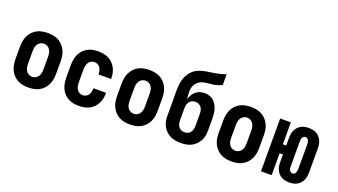

<svg xmlns="http://www.w3.org/2000/svg" viewBox="-62 -1251 3124 1776"><g transform="rotate(20 1500.0 -363.5)"><path d="M250 8Q223 8 195.5 3Q168 -2 144 -15Q120 -28 101 -48.5Q82 -69 70.5 -93.5Q59 -118 54.5 -145.5Q50 -173 50 -200V-320Q50 -347 54.5 -374.5Q59 -402 70.5 -426.5Q82 -451 101 -471.5Q120 -492 144 -505Q168 -518 195.5 -523Q223 -528 250 -528Q277 -528 304.5 -523Q332 -518 356 -505Q380 -492 399 -471.5Q418 -451 429.5 -426.5Q441 -402 445.5 -374.5Q450 -347 450 -320V-200Q450 -173 445.5 -145.5Q441 -118 429.5 -93.5Q418 -69 399 -48.5Q380 -28 356 -15Q332 -2 304.5 3Q277 8 250 8ZM250 -97Q268 -97 284.5 -106Q301 -115 310.5 -130.5Q320 -146 323 -164Q326 -182 326 -200V-320Q326 -338 323 -356Q320 -374 310.5 -389.5Q301 -405 284.5 -414Q268 -423 250 -423Q232 -423 215.5 -414Q199 -405 189.5 -389.5Q180 -374 177 -356Q174 -338 174 -320V-200Q174 -182 177 -164Q180 -146 189.5 -130.5Q199 -115 215.5 -106Q232 -97 250 -97Z M747 8Q720 8 693 3Q666 -2 642 -15.5Q618 -29 599.5 -49Q581 -69 570 -94Q559 -119 554.5 -146Q550 -173 550 -200V-320Q550 -347 554.5 -374Q559 -401 570 -426Q581 -451 599.5 -471Q618 -491 642 -504.5Q666 -518 693 -523Q720 -528 747 -528Q773 -528 798.5 -523.5Q824 -519 847.5 -507.5Q871 -496 889.5 -477.5Q908 -459 920.5 -436Q933 -413 938.5 -387.5Q944 -362 944 -336V-328H820V-332Q820 -348 816 -364.5Q812 -381 803 -394.5Q794 -408 778.5 -415.5Q763 -423 747 -423Q729 -423 713 -413.5Q697 -404 688.5 -388.5Q680 -373 677 -355.5Q674 -338 674 -320V-200Q674 -182 677 -164.5Q680 -147 688.5 -131.5Q697 -116 713 -106.5Q729 -97 747 -97Q763 -97 778.5 -104.5Q794 -112 803 -125.5Q812 -139 816 -155.5Q820 -172 820 -188V-192H944V-184Q944 -158 938.5 -132.5Q933 -107 920.5 -84Q908 -61 889.5 -42.5Q871 -24 847.5 -12.5Q824 -1 798.5 3.5Q773 8 747 8Z M1250 8Q1223 8 1195.5 3Q1168 -2 1144 -15Q1120 -28 1101 -48.5Q1082 -69 1070.5 -93.5Q1059 -118 1054.5 -145.5Q1050 -173 1050 -200V-320Q1050 -347 1054.5 -374.5Q1059 -402 1070.5 -426.5Q1082 -451 1101 -471.5Q1120 -492 1144 -505Q1168 -518 1195.5 -523Q1223 -528 1250 -528Q1277 -528 1304.5 -523Q1332 -518 1356 -505Q1380 -492 1399 -471.5Q1418 -451 1429.5 -426.5Q1441 -402 1445.5 -374.5Q1450 -347 1450 -320V-200Q1450 -173 1445.5 -145.5Q1441 -118 1429.5 -93.5Q1418 -69 1399 -48.5Q1380 -28 1356 -15Q1332 -2 1304.5 3Q1277 8 1250 8ZM1250 -97Q1268 -97 1284.5 -106Q1301 -115 1310.5 -130.5Q1320 -146 1323 -164Q1326 -182 1326 -200V-320Q1326 -338 1323 -356Q1320 -374 1310.5 -389.5Q1301 -405 1284.5 -414Q1268 -423 1250 -423Q1232 -423 1215.5 -414Q1199 -405 1189.5 -389.5Q1180 -374 1177 -356Q1174 -338 1174 -320V-200Q1174 -182 1177 -164Q1180 -146 1189.5 -130.5Q1199 -115 1215.5 -106Q1232 -97 1250 -97Z M1750 8Q1723 8 1696.5 3.5Q1670 -1 1646 -13Q1622 -25 1603 -44Q1584 -63 1571.5 -86.5Q1559 -110 1554.5 -136.5Q1550 -163 1550 -190V-304Q1550 -333 1549.5 -362.5Q1549 -392 1549 -421Q1549 -450 1551 -478.5Q1553 -507 1560 -534.5Q1567 -562 1580 -587.5Q1593 -613 1613 -633.5Q1633 -654 1658.5 -667Q1684 -680 1712 -687Q1740 -694 1768 -698Q1796 -702 1824 -706.5Q1852 -711 1880 -718Q1908 -725 1934 -735V-630Q1915 -620 1893.5 -613Q1872 -606 1850 -602.5Q1828 -599 1806 -597.5Q1784 -596 1762 -591.5Q1740 -587 1720.5 -576Q1701 -565 1687.5 -547Q1674 -529 1668.5 -507Q1663 -485 1663 -463Q1663 -445 1665 -428Q1667 -411 1669 -393Q1676 -416 1687.5 -436.5Q1699 -457 1717 -472.5Q1735 -488 1758 -495Q1781 -502 1804 -502Q1827 -502 1849.5 -495Q1872 -488 1890 -473Q1908 -458 1919.5 -438Q1931 -418 1938 -395.5Q1945 -373 1947.5 -350Q1950 -327 1950 -304V-190Q1950 -163 1945.5 -136.5Q1941 -110 1928.5 -86.5Q1916 -63 1897 -44Q1878 -25 1854 -13Q1830 -1 1803.5 3.5Q1777 8 1750 8ZM1750 -97Q1767 -97 1783 -104Q1799 -111 1809 -125Q1819 -139 1822.5 -156Q1826 -173 1826 -190V-304Q1826 -321 1822.5 -338Q1819 -355 1809 -368.5Q1799 -382 1783 -389.5Q1767 -397 1750 -397Q1733 -397 1717 -389.5Q1701 -382 1691 -368.5Q1681 -355 1677.5 -338Q1674 -321 1674 -304V-190Q1674 -173 1677.5 -156Q1681 -139 1691 -125Q1701 -111 1717 -104Q1733 -97 1750 -97Z M2250 8Q2223 8 2195.5 3Q2168 -2 2144 -15Q2120 -28 2101 -48.5Q2082 -69 2070.5 -93.5Q2059 -118 2054.5 -145.5Q2050 -173 2050 -200V-320Q2050 -347 2054.5 -374.5Q2059 -402 2070.5 -426.5Q2082 -451 2101 -471.5Q2120 -492 2144 -505Q2168 -518 2195.5 -523Q2223 -528 2250 -528Q2277 -528 2304.5 -523Q2332 -518 2356 -505Q2380 -492 2399 -471.5Q2418 -451 2429.5 -426.5Q2441 -402 2445.5 -374.5Q2450 -347 2450 -320V-200Q2450 -173 2445.5 -145.5Q2441 -118 2429.5 -93.5Q2418 -69 2399 -48.5Q2380 -28 2356 -15Q2332 -2 2304.5 3Q2277 8 2250 8ZM2250 -97Q2268 -97 2284.5 -106Q2301 -115 2310.5 -130.5Q2320 -146 2323 -164Q2326 -182 2326 -200V-320Q2326 -338 2323 -356Q2320 -374 2310.5 -389.5Q2301 -405 2284.5 -414Q2268 -423 2250 -423Q2232 -423 2215.5 -414Q2199 -405 2189.5 -389.5Q2180 -374 2177 -356Q2174 -338 2174 -320V-200Q2174 -182 2177 -164Q2180 -146 2189.5 -130.5Q2199 -115 2215.5 -106Q2232 -97 2250 -97Z M2819 8Q2799 8 2780 4.5Q2761 1 2743.5 -8.5Q2726 -18 2713 -32.5Q2700 -47 2691.5 -64.5Q2683 -82 2680 -101.5Q2677 -121 2677 -140V-216H2644V0H2539V-520H2644V-304H2677V-380Q2677 -399 2680 -418.5Q2683 -438 2691.5 -455.5Q2700 -473 2713 -487.5Q2726 -502 2743.5 -511.5Q2761 -521 2780 -524.5Q2799 -528 2819 -528Q2838 -528 2857.5 -524.5Q2877 -521 2894 -511.5Q2911 -502 2924.5 -487.5Q2938 -473 2946 -455.5Q2954 -438 2957.5 -418.5Q2961 -399 2961 -380V-140Q2961 -121 2957.5 -101.5Q2954 -82 2946 -64.5Q2938 -47 2924.5 -32.5Q2911 -18 2894 -8.5Q2877 1 2857.5 4.5Q2838 8 2819 8ZM2819 -81Q2829 -81 2837 -87Q2845 -93 2849 -102Q2853 -111 2854.5 -120.5Q2856 -130 2856 -140V-380Q2856 -390 2854.5 -399.5Q2853 -409 2849 -418Q2845 -427 2837 -433Q2829 -439 2819 -439Q2809 -439 2801 -433Q2793 -427 2788.5 -418Q2784 -409 2783 -399.5Q2782 -390 2782 -380V-140Q2782 -130 2783 -120.5Q2784 -111 2788.5 -102Q2793 -93 2801 -87Q2809 -81 2819 -81Z"/></g></svg>

Font: Iosevka Extrabold
Style: Regular
Weight: 800
Monospace: yes
Designer: Belleve Invis
Foundry: Belleve Invis
Version: Version 32.5.0; ttfautohint (v1.8.4)